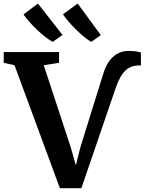

<svg xmlns="http://www.w3.org/2000/svg" viewBox="-40 -1030 796 1058"><path d="M290 7 40 -670.5 -19.5 -684V-743H285.5V-684L201 -670.5L350 -218L378 -118.5L402.5 -217L529 -623.5Q543.5 -670.5 565.2 -697.8Q587 -725 613 -737.2Q639 -749.5 666 -749.5Q696 -749.5 713 -746.2Q730 -743 736.5 -740.5V-668.5Q736 -669.5 734 -669.5Q732 -669.5 728.5 -669.5Q698.5 -669.5 675.2 -658.5Q652 -647.5 633.2 -620.5Q614.5 -593.5 597.5 -545L408.5 7ZM250 -799.5Q232 -809 209.2 -826.8Q186.5 -844.5 163.8 -866.2Q141 -888 121.5 -910Q102 -932 89.5 -950.5L169 -1010.5L304.5 -837.5L251 -799.5ZM462.5 -799.5Q438.5 -813 408.5 -839.5Q378.5 -866 351 -896.2Q323.5 -926.5 306.5 -951L388 -1010.5L515.5 -836.5L463.5 -799.5Z"/></svg>

Font: Merriweather 28pt
Style: Bold
Weight: 700
Version: Version 2.100